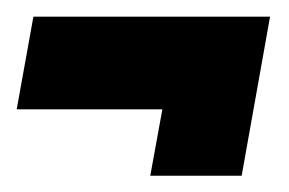

<svg xmlns="http://www.w3.org/2000/svg" viewBox="-33 -315 346 230"><path d="M147 -104.5 161.5 -184H-13L7 -295H290.5L256.5 -104.5Z"/></svg>

Font: Anybody UltraCondensed Black
Style: Italic
Weight: 900
Width: 1
Italic angle: -10°
Designer: Tyler Finck
Foundry: Etcetera Type Company
Version: Version 1.010; ttfautohint (v1.8.3) -l 8 -r 50 -G 200 -x 14 